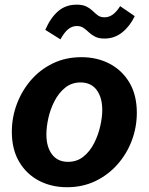

<svg xmlns="http://www.w3.org/2000/svg" viewBox="-20 -783 632 816"><path d="M264.6 12.7Q198.7 12.7 145.5 -15.1Q92.3 -43 61.3 -95.7Q30.3 -148.4 30.3 -223.1Q30.3 -283.7 51.5 -340.6Q72.8 -397.5 111.6 -442.4Q150.4 -487.3 204.8 -513.7Q259.3 -540 326.2 -540Q392.6 -540 445.8 -512.2Q499 -484.4 530.3 -431.6Q561.5 -378.9 561.5 -303.7Q561.5 -242.7 540.3 -186Q519 -129.4 479.5 -84.5Q439.9 -39.6 385.5 -13.4Q331.1 12.7 264.6 12.7ZM269 -95.2Q307.1 -95.2 334.7 -117.4Q362.3 -139.6 379.9 -174.3Q397.5 -209 406 -246.8Q414.6 -284.7 414.6 -315.4Q414.6 -369.1 390.6 -400.9Q366.7 -432.6 322.3 -432.6Q284.7 -432.6 257.1 -410.4Q229.5 -388.2 211.7 -353.5Q193.8 -318.8 185.5 -281Q177.2 -243.2 177.2 -211.9Q177.2 -158.2 201.2 -126.7Q225.1 -95.2 269 -95.2ZM423.8 -619.1Q399.9 -619.1 384.5 -627Q369.1 -634.8 357.9 -645.5Q346.7 -656.2 335 -664.3Q323.2 -672.4 306.6 -672.4Q286.1 -672.4 269.5 -658.7Q252.9 -645 236.8 -615.7L172.4 -656.2Q194.8 -707.5 227.1 -735.4Q259.3 -763.2 305.7 -763.2Q332 -763.2 347.7 -755.1Q363.3 -747.1 374.3 -736.3Q385.3 -725.6 396.2 -717.5Q407.2 -709.5 424.3 -709.5Q442.9 -709.5 458.7 -720.7Q474.6 -731.9 490.7 -756.8L552.7 -714.4Q531.7 -670.9 499 -645Q466.3 -619.1 423.8 -619.1Z"/></svg>

Font: Schibsted Grotesk
Style: Bold Italic
Weight: 700
Italic angle: -12°
Designer: Bakken & Baeck AS, Henrik Kongsvoll
Foundry: Schibsted ASA
Version: Version 1.100;gftools[0.9.25]